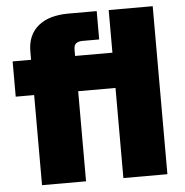

<svg xmlns="http://www.w3.org/2000/svg" viewBox="-52 -780 799 830"><g transform="rotate(-5 347.5 -364.5)"><path d="M97 -391H17V-544H97V-580Q97 -651 143.5 -690Q190 -729 275 -729H398V-606H327Q308 -606 298 -598.5Q288 -591 288 -571V-544H450V-729H641V0H450V-391H288V0H97Z"/></g></svg>

Font: Mona Sans Black
Style: Regular
Weight: 900
Designer: Deni Anggara
Foundry: GitHub
Version: Version 2.000